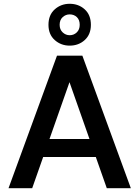

<svg xmlns="http://www.w3.org/2000/svg" viewBox="-20 -994 735 1014"><path d="M25 0 281 -700H415L671 0H544L347 -560L150 0ZM139 -165 171 -260H516L548 -165ZM348 -753Q302 -753 269 -782.5Q236 -812 236 -863Q236 -915 269 -944.5Q302 -974 348 -974Q395 -974 427.5 -944.5Q460 -915 460 -863Q460 -812 427.5 -782.5Q395 -753 348 -753ZM348 -808Q370 -808 385.5 -823Q401 -838 401 -863Q401 -889 386 -903.5Q371 -918 348 -918Q327 -918 311 -903.5Q295 -889 295 -863Q295 -838 311 -823Q327 -808 348 -808Z"/></svg>

Font: DM Sans 16pt SemiBold
Style: Regular
Weight: 600
Version: Version 4.004;gftools[0.9.30]